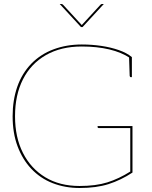

<svg xmlns="http://www.w3.org/2000/svg" viewBox="-20 -930 758 958"><path d="M377 8Q305 8 243 -16Q181 -40 135 -89Q92 -135 67.5 -200.5Q43 -266 43 -350Q43 -430 66 -496.5Q89 -563 136 -612Q183 -660 247.5 -684Q312 -708 388 -708Q438 -708 485.5 -701Q533 -694 573 -680Q613 -666 638 -645V-639L628 -641Q586 -669 525 -683.5Q464 -698 388 -698Q284 -698 209 -655Q134 -612 94.5 -534Q55 -456 55 -350Q55 -245 94.5 -167Q134 -89 206 -45.5Q278 -2 377 -2Q458 -2 515.5 -20Q573 -38 630 -74V-291H473Q470 -291 468.5 -292.5Q467 -294 467 -296V-301H641V-69Q583 -31 522 -11.5Q461 8 377 8ZM624 -645 638 -639V-545H632Q630 -545 628.5 -547.5Q627 -550 627 -552ZM498 -910 392 -795H384L278 -910H287Q291 -910 295 -906L388 -805L481 -906Q482 -907 484 -908.5Q486 -910 489 -910Z"/></svg>

Font: Aleo Thin
Style: Regular
Weight: 250
Designer: Alessio Laiso
Foundry: Alessio Laiso
Version: Version 2.001;gftools[0.9.29]